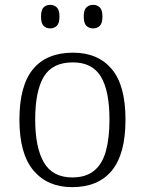

<svg xmlns="http://www.w3.org/2000/svg" viewBox="-20 -761 596 791"><path d="M277 10Q176 10 118 -58.5Q60 -127 60 -268Q60 -408 116 -476Q172 -544 281 -544Q383 -544 440 -477Q497 -410 497 -268Q497 -127 441 -58.5Q385 10 277 10ZM278 -30Q334 -30 368 -58Q402 -86 416.5 -139.5Q431 -193 431 -268Q431 -387 395.5 -445.5Q360 -504 280 -504Q196 -504 160.5 -445Q125 -386 125 -268Q125 -153 161 -91.5Q197 -30 278 -30ZM364 -644Q347 -644 336 -654.5Q325 -665 325 -693Q325 -720 336 -730.5Q347 -741 364 -741Q380 -741 391 -730.5Q402 -720 402 -693Q402 -665 391 -654.5Q380 -644 364 -644ZM187 -644Q170 -644 159.5 -654.5Q149 -665 149 -693Q149 -720 159.5 -730.5Q170 -741 187 -741Q203 -741 214 -730.5Q225 -720 225 -693Q225 -665 214 -654.5Q203 -644 187 -644Z"/></svg>

Font: Noto Serif Thai Light
Style: Regular
Weight: 300
Version: Version 2.001